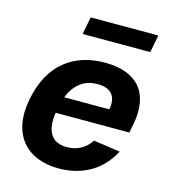

<svg xmlns="http://www.w3.org/2000/svg" viewBox="-112 -834 843 938"><g transform="rotate(15 310.0 -365.0)"><path d="M46 -277.5C9.5 -91.5 110 12 268.5 12C372 12 476 -28 537.5 -144.5L402.5 -164C373 -118.5 330 -99 281.5 -99C204.5 -99 172 -151 186 -247H559L567.5 -290C599.5 -456.5 519 -546 356.5 -546C203 -546 82 -465 46 -277.5ZM573 -741.5H231L214 -653H556ZM207 -331C237 -406 288.5 -435.5 348.5 -435.5C413 -435.5 449 -402 435 -332V-331Z"/></g></svg>

Font: Monaspace Neon
Style: Bold Italic
Weight: 700
Italic angle: -11°
Designer: Riley Cran & the Lettermatic Team
Foundry: Lettermatic
Version: Version 1.200 (Monaspace Neon)